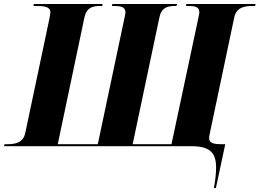

<svg xmlns="http://www.w3.org/2000/svg" viewBox="-45 -734 1303 964"><path d="M1029 210H1039L1086 -10H1068C1025 -10 1005 -16 1005 -42C1005 -48 1007 -56 1009 -67L1131 -646C1141 -696 1181 -704 1223 -704H1236L1238 -714H891L889 -704H902C933 -704 956 -700 956 -672C956 -668 954 -658 951 -644L816 -10H621L755 -645C765 -696 796 -704 832 -704H841L844 -714H519L517 -704H526C559 -704 585 -700 585 -672C585 -668 583 -658 580 -644L446 -10H245L379 -647C390 -697 421 -704 459 -704H468L470 -714H125L123 -704H136C178 -704 208 -700 208 -672C208 -668 206 -658 203 -640L82 -67C72 -17 32 -10 -9 -10H-22L-25 0H915C1011 0 1039 34 1040 105C1040 142 1035 177 1029 210Z"/></svg>

Font: Noto Serif Display ExtraBold
Style: Italic
Weight: 800
Italic angle: -12°
Designer: Monotype Design Team
Foundry: Monotype Imaging Inc.
Version: Version 2.009